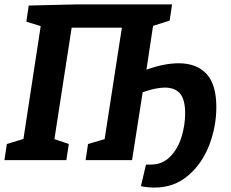

<svg xmlns="http://www.w3.org/2000/svg" viewBox="-23 -724 1044 868"><path d="M955 -240Q955 -151 922.5 -67Q890 17 826.5 70.5Q763 124 677 124Q646 124 614 118L637 20H659Q711 20 746 -15.5Q781 -51 797.5 -104.5Q814 -158 814 -212Q814 -274 791 -301Q768 -328 722 -328Q682 -328 622 -307L574 0H364L375 -73L450 -95L528 -599H301L223 -95L288 -73L277 0H-3L8 -73L83 -96L161 -606L96 -626L107 -699L318 -704H755L744 -631L669 -607L639 -409Q720 -438 785 -438Q866 -438 910.5 -390Q955 -342 955 -240Z"/></svg>

Font: Bitter Pro
Style: Bold Italic
Weight: 700
Italic angle: -9°
Designer: Sol Matas, and Bitter project Authors
Foundry: Sol Matas
Version: Version 1.010